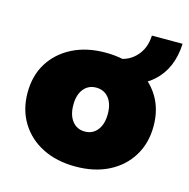

<svg xmlns="http://www.w3.org/2000/svg" viewBox="-84 -597 679 689"><g transform="rotate(15 256.0 -252.5)"><path d="M254 10Q184 10 131.5 -16.5Q79 -43 49.5 -91Q20 -139 20 -202Q20 -266 49.5 -313Q79 -360 131.5 -386.5Q184 -413 254 -413Q324 -413 376.5 -386.5Q429 -360 458.5 -313Q488 -266 488 -202Q488 -139 458.5 -91Q429 -43 376.5 -16.5Q324 10 254 10ZM254 -120Q283 -120 300.5 -142Q318 -164 318 -202Q318 -240 300.5 -261.5Q283 -283 254 -283Q225 -283 207.5 -261.5Q190 -240 190 -202Q190 -164 207.5 -142Q225 -120 254 -120ZM264 -318V-403H286Q334 -403 365 -434Q396 -465 398 -515H512Q508 -422 450 -370Q392 -318 294 -318Z"/></g></svg>

Font: Rokkitt Black
Style: Regular
Weight: 900
Designer: Vernon Adams
Foundry: Vernon Adams
Version: Version 3.103